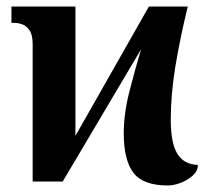

<svg xmlns="http://www.w3.org/2000/svg" viewBox="-20 -556 663 588"><path d="M494 12Q418 12 388.5 -27Q359 -66 359 -148Q359 -208 376.5 -276.5Q394 -345 412 -405L172 0H80V-421Q80 -449 70.5 -463Q61 -477 48 -481.5Q35 -486 24 -486H15V-536H211V-140L436 -536H555Q531 -437 517 -352Q503 -267 503 -189Q503 -117 523.5 -84.5Q544 -52 586 -51Q586 -33 571 -19Q556 -5 534.5 3.5Q513 12 494 12Z"/></svg>

Font: Noto Serif ExtraCondensed
Style: Bold
Weight: 700
Width: 2
Designer: Monotype Design Team
Foundry: Monotype Imaging Inc.
Version: Version 2.014; ttfautohint (v1.8.4.7-5d5b)